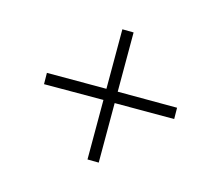

<svg xmlns="http://www.w3.org/2000/svg" viewBox="-95 -833 1084 943"><g transform="rotate(-30 447.5 -361.5)"><path d="M662 -616 702 -575 489 -362 702 -148 662 -107 448 -321 234 -107 194 -148 408 -362 194 -575 234 -616 448 -402Z"/></g></svg>

Font: Shippori Mincho Medium
Style: Regular
Weight: 500
Designer: FONTDASU
Foundry: FONTDASU / Google Inc. / but / Adobe
Version: Version 3.110; ttfautohint (v1.8.3)